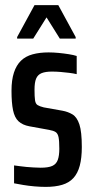

<svg xmlns="http://www.w3.org/2000/svg" viewBox="-20 -723 364 751"><path d="M159 8Q138 8 115 6Q92 4 71 0.5Q50 -3 35 -6V-76Q45 -75 57.5 -73Q70 -71 83.5 -70Q97 -69 111.5 -68Q126 -67 139 -67Q169 -67 184.5 -74Q200 -81 206 -97.5Q212 -114 212 -141Q212 -172 209 -186.5Q206 -201 197.5 -206.5Q189 -212 172 -215L95 -229Q68 -234 52.5 -248.5Q37 -263 31 -292Q25 -321 25 -368Q25 -410 34.5 -439Q44 -468 62 -485.5Q80 -503 107.5 -510.5Q135 -518 170 -518Q189 -518 209.5 -516Q230 -514 249 -511Q268 -508 280 -504V-433Q267 -436 251 -438Q235 -440 217.5 -441.5Q200 -443 183 -443Q158 -443 143 -437Q128 -431 121.5 -416Q115 -401 115 -372Q115 -345 117 -331Q119 -317 127 -312Q135 -307 151 -303L224 -290Q246 -286 263.5 -275.5Q281 -265 290.5 -236.5Q300 -208 300 -148Q300 -105 292 -75Q284 -45 267 -26.5Q250 -8 223 0Q196 8 159 8ZM47 -572V-578L115 -703H208L276 -578V-572H214L162 -655L110 -572Z"/></svg>

Font: Saira ExtraCondensed SemiBold
Style: Regular
Weight: 600
Width: 2
Designer: Hector Gatti with collaboration of the Omnibus-Type team
Foundry: Omnibus-Type
Version: Version 1.101